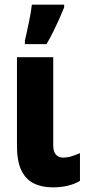

<svg xmlns="http://www.w3.org/2000/svg" viewBox="-20 -796 380 826"><path d="M209 -171Q209 -144 220.5 -131Q232 -118 251 -118Q270 -118 287 -123.5Q304 -129 324 -137V-18Q301 -4 271.5 3Q242 10 207 10Q159 10 124.5 -7.5Q90 -25 71.5 -64Q53 -103 53 -169V-550H209ZM87 -621Q90 -633 94.5 -654Q99 -675 104 -698.5Q109 -722 112.5 -743Q116 -764 117 -776H256V-764Q246 -739 234 -712.5Q222 -686 209 -659.5Q196 -633 180 -606H87Z"/></svg>

Font: Noto Sans Display Condensed ExtraBold
Style: Regular
Weight: 800
Width: 3
Designer: Monotype Design Team
Foundry: Monotype Imaging Inc.
Version: Version 2.003